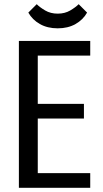

<svg xmlns="http://www.w3.org/2000/svg" viewBox="-20 -895 490 915"><path d="M70 0V-700H410V-630H160V-400H380V-330H160V-70H410V0ZM255 -760Q206 -760 170 -780.5Q134 -801 115 -835L155 -875Q170 -860 195.5 -845Q221 -830 255 -830Q289 -830 314.5 -845Q340 -860 355 -875L395 -835Q376 -801 340 -780.5Q304 -760 255 -760Z"/></svg>

Font: Cuprum
Style: Regular
Weight: 400
Designer: Jovanny Lemonad
Foundry: Jovanny Lemonad
Version: Version 3.000